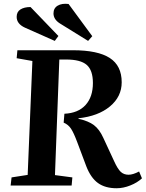

<svg xmlns="http://www.w3.org/2000/svg" viewBox="-20 -979 769 1013"><path d="M444.8 -763.2 294.9 -856Q262.2 -877.4 262.2 -908.2Q262.2 -936 284.4 -949.2Q306.6 -962.4 341.8 -958L466.8 -788.1ZM269 -763.2 111.8 -833Q67.9 -853 67.9 -890.1Q67.9 -916.5 87.9 -929.2Q107.9 -941.9 141.1 -941.9L288.1 -789.1ZM315.9 -332 319.8 -378.9Q392.6 -382.3 431.4 -425Q470.2 -467.8 470.2 -541Q470.2 -608.4 437.5 -636.7Q404.8 -665 329.1 -665H293L270 -55.2L361.8 -43L357.9 0H36.1L41 -43L126 -56.2L150.9 -657.2L67.9 -671.9L71.8 -713.9H365.2Q496.1 -713.9 559.1 -673.1Q622.1 -632.3 622.1 -544.9Q622.1 -469.2 560.3 -417.7Q498.5 -366.2 394 -355V-352.1Q446.8 -340.8 475.8 -318.6Q504.9 -296.4 524.9 -252L582 -128.9Q600.6 -87.9 616.9 -72.5Q633.3 -57.1 658.2 -57.1Q681.6 -57.1 713.9 -74.2L729 -38.1Q704.1 -15.1 667.2 -0.5Q630.4 14.2 595.2 14.2Q535.2 14.2 497.1 -13.2Q459 -40.5 435.1 -102.1L388.2 -227.1Q369.1 -278.3 354.7 -300Q340.3 -321.8 315.9 -332Z"/></svg>

Font: Literata SemiBold
Style: Italic
Weight: 650
Italic angle: -2.39999°
Designer: Latin by Veronika Burian and Jose Scaglione. Greek by Irene Vlachou. Cyrillic by Vera Evstafieva
Foundry: TypeTogether
Version: Version 3.021